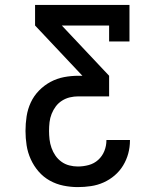

<svg xmlns="http://www.w3.org/2000/svg" viewBox="-20 -755 640 783"><path d="M297 8Q268 8 238.5 2Q209 -4 183 -18.5Q157 -33 137.5 -55.5Q118 -78 105.5 -105.5Q93 -133 88.5 -162.5Q84 -192 84 -221Q84 -251 88.5 -280.5Q93 -310 105.5 -337Q118 -364 139 -385.5Q160 -407 186 -421Q212 -435 241 -440.5Q270 -446 300 -446H316L123 -651V-735H508V-586H425V-651H232L425 -446V-362H300Q282 -362 265 -358Q248 -354 233 -344.5Q218 -335 207.5 -321Q197 -307 190.5 -290.5Q184 -274 182 -256.5Q180 -239 180 -221Q180 -204 182 -186.5Q184 -169 190 -152Q196 -135 206 -120.5Q216 -106 230.5 -95.5Q245 -85 262.5 -80.5Q280 -76 297 -76Q320 -76 342 -82Q364 -88 380.5 -103Q397 -118 405.5 -139Q414 -160 414 -183V-184H510V-182Q510 -155 503 -129Q496 -103 482 -80Q468 -57 447.5 -39.5Q427 -22 402.5 -11Q378 0 351 4Q324 8 297 8Z"/></svg>

Font: Iosevka HT Medium Extended
Style: Regular
Weight: 500
Width: 7
Monospace: yes
Designer: Belleve Invis
Foundry: Belleve Invis
Version: Version 32.3.0; ttfautohint (v1.8.4)